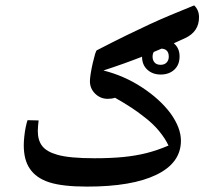

<svg xmlns="http://www.w3.org/2000/svg" viewBox="-20 -826 763 711"><path d="M303 -135Q211 -135 162 -151Q113 -167 90 -202Q68 -234 68 -289Q68 -302 70 -321Q72 -340 75.5 -356.5Q79 -373 82 -381L123 -380Q122 -370 121 -360.5Q120 -351 120 -341Q120 -306 136.5 -285Q153 -264 192 -253Q236 -240 330 -240Q390 -240 436 -244.5Q482 -249 522 -259Q562 -269 604 -287Q592 -313 568.5 -341.5Q545 -370 510 -396Q473 -426 406 -464Q394 -460 379 -460Q352 -460 332.5 -479Q313 -498 313 -525Q313 -536 316 -554.5Q319 -573 323.5 -592.5Q328 -612 332 -625.5Q336 -639 339 -640Q401 -672 448 -695Q495 -718 534 -736Q573 -754 612.5 -770.5Q652 -787 699 -806Q717 -789 717 -762Q717 -709 666 -685Q584 -647 513.5 -619Q443 -591 363 -565Q439 -546 505 -503Q571 -460 611 -407Q650 -353 650 -305Q650 -223 559.5 -179Q469 -135 303 -135ZM575 -550Q545 -550 525.5 -568Q506 -586 506 -616Q506 -647 525.5 -664.5Q545 -682 575 -682Q605 -682 625 -664.5Q645 -647 645 -617Q645 -586 625.5 -568Q606 -550 575 -550ZM575 -586Q589 -586 597 -594.5Q605 -603 605 -616Q605 -646 575 -646Q562 -646 553.5 -638.5Q545 -631 545 -616Q545 -603 552.5 -594.5Q560 -586 575 -586Z"/></svg>

Font: Noto Naskh Arabic UI Semi
Style: Bold
Weight: 700
Designer: Monotype Design Team, David Williams, Mohamad Dakak and Nizar Qandah
Foundry: Monotype Imaging Inc.
Version: Version 2.014; ttfautohint (v1.8.4.7-5d5b)